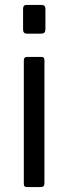

<svg xmlns="http://www.w3.org/2000/svg" viewBox="-20 -762 279 782"><path d="M165 -644Q165 -634 161 -629.5Q157 -625 147 -625H89Q74 -625 74 -642V-726Q74 -742 88 -742H151Q157 -742 161 -738Q165 -734 165 -727ZM161 -17Q161 -7 157 -3.5Q153 0 143 0H92Q83 0 80 -3Q77 -6 77 -14V-516Q77 -530 89 -530H150Q161 -530 161 -517Z"/></svg>

Font: Libre Franklin
Style: Regular
Weight: 400
Designer: Pablo Impallari, Rodrigo Fuenzalida
Foundry: Impallari Type
Version: Version 1.001; ttfautohint (v1.4.1)